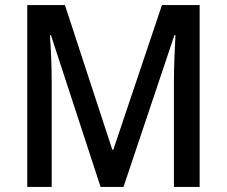

<svg xmlns="http://www.w3.org/2000/svg" viewBox="-20 -734 890 754"><path d="M375 0 180 -596H176Q179 -559 181 -507Q183 -455 183 -411V0H87V-714H235L421 -146H425L616 -714H764V0H663V-414Q663 -456 665 -507Q667 -558 669 -596H665L465 0Z"/></svg>

Font: Noto Sans Telugu SemiCondensed Medium
Style: Regular
Weight: 500
Width: 4
Designer: Jelle Bosma - Monotype Design Team
Foundry: Monotype Imaging Inc.
Version: Version 2.005; ttfautohint (v1.8.4.7-5d5b)